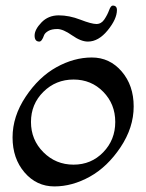

<svg xmlns="http://www.w3.org/2000/svg" viewBox="-20 -662 524 688"><path d="M135.5 -333Q91 -289 91 -225Q91 -161 135.5 -116.5Q180 -72 243.5 -72Q307 -72 350 -116.5Q393 -161 393 -225Q393 -289 350 -333Q307 -377 243.5 -377Q180 -377 135.5 -333ZM175 6Q111 6 68 -44Q25 -94 25 -169.5Q25 -245 72 -315.5Q119 -386 182 -421Q245 -456 309 -456Q373 -456 416 -406Q459 -356 459 -280.5Q459 -205 412 -134.5Q365 -64 302 -29Q239 6 175 6ZM399 -626Q399 -594 366 -553.5Q333 -513 295 -513Q270 -513 238 -535.5Q206 -558 185.5 -558Q165 -558 153 -551Q141 -544 138 -536Q130 -513 121 -513Q104 -513 104 -534.5Q104 -556 128.5 -581.5Q153 -607 190.5 -607Q228 -607 268 -591.5Q308 -576 325.5 -576Q343 -576 354 -592.5Q365 -609 371 -625.5Q377 -642 384 -642Q399 -642 399 -626Z"/></svg>

Font: Macondo Swash Caps
Style: Regular
Weight: 400
Designer: John Vargas Beltran
Foundry: John Vargas Beltran
Version: Version 2.001